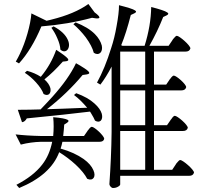

<svg xmlns="http://www.w3.org/2000/svg" viewBox="-20 -867 1040 960"><path d="M76 73C180 30 247 -29 276 -106C305 -88 333 -67 358 -44C386 -18 405 6 416 27C445 40 462 17 447 -16C439 -35 423 -54 398 -72C368 -93 330 -111 283 -124C286 -132 291 -151 292 -158H477C491 -158 499 -163 501 -173C501 -188 452 -233 439 -233C435 -233 429 -228 422 -218C419 -215 417 -212 416 -210L400 -187H296C299 -212 300 -231 301 -244L315 -253C324 -259 325 -264 318 -268C309 -273 285 -278 246 -281C249 -251 249 -220 246 -187H186C136 -188 93 -191 58 -195L84 -144C119 -153 152 -157 184 -158H241C232 -114 216 -76 191 -44C161 -5 118 28 62 57ZM545 73C554 73 563 71 571 66C578 62 581 58 581 55V12H926C939 12 947 7 950 -4C950 -19 894 -67 881 -67C877 -67 871 -61 862 -50C860 -47 858 -44 857 -42L841 -18H750V-212H894C908 -212 916 -217 919 -228C919 -243 867 -288 854 -288C850 -288 844 -283 837 -272C834 -269 832 -266 831 -264L815 -241H750V-415H886C900 -415 908 -420 911 -431C911 -446 862 -489 849 -489C845 -489 839 -484 832 -474C829 -471 827 -468 826 -466L811 -444H750V-609H907C921 -609 929 -614 932 -625C932 -640 877 -688 864 -688C860 -688 854 -682 845 -671C843 -668 841 -665 840 -663L823 -638H727C754 -686 777 -734 796 -782L813 -790C823 -795 824 -800 816 -805C806 -812 779 -821 736 -832C735 -769 724 -705 703 -638H592L586 -641C603 -682 619 -733 634 -792L651 -800C662 -805 663 -810 655 -815C645 -822 618 -830 575 -841C575 -814 571 -780 563 -737C556 -696 547 -660 536 -627C515 -559 491 -501 465 -454L482 -444C501 -469 520 -499 538 -534V-207C537 -120 533 -33 527 53C527 62 537 73 545 73ZM581 -212H706V-18H581ZM581 -415H706V-241H581ZM455 -264C479 -249 497 -267 489 -298C484 -315 472 -332 453 -349C430 -370 400 -387 361 -401L350 -392C373 -375 395 -353 416 -328C413 -328 410 -328 405 -328C316 -324 252 -322 215 -321C284 -375 343 -432 393 -492L414 -495C426 -497 429 -501 424 -508C417 -517 395 -531 360 -551C335 -498 295 -442 242 -383C215 -354 196 -333 183 -320C151 -319 113 -318 69 -318L90 -256C100 -257 108 -264 114 -275C249 -288 355 -300 430 -309C431 -308 432 -306 434 -303C445 -285 452 -272 455 -264ZM198 -397C221 -384 237 -399 232 -426C228 -441 218 -456 202 -470C233 -495 263 -524 294 -559L312 -561C322 -563 324 -567 319 -574C312 -583 293 -597 261 -618C244 -570 219 -525 184 -483C164 -496 141 -506 115 -513L104 -503C123 -491 142 -475 160 -455C179 -434 192 -414 198 -397ZM581 -609H706V-444H581ZM75 -550C116 -595 154 -656 187 -735C275 -742 359 -756 440 -778L461 -775C472 -774 478 -776 477 -781C476 -786 468 -794 453 -805L422 -847C376 -814 314 -788 237 -769C229 -767 221 -765 213 -763L137 -800C133 -744 108 -656 79 -597C75 -588 68 -575 59 -559ZM449 -603C474 -586 496 -606 489 -639C484 -658 473 -678 454 -697C431 -720 399 -739 358 -755L347 -746C369 -727 390 -705 409 -680C430 -651 443 -626 449 -603ZM282 -619C309 -594 338 -627 319 -668C308 -693 284 -716 248 -735L237 -728C248 -713 258 -696 266 -677C276 -655 281 -636 282 -619Z"/></svg>

Font: AllPunType ExtraLight
Style: Regular
Weight: 280
Version: 1.0